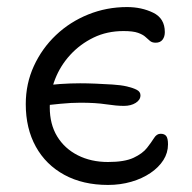

<svg xmlns="http://www.w3.org/2000/svg" viewBox="-20 -515 544 544"><path d="M286 9Q215 9 162.5 -19.5Q110 -48 81.5 -99.5Q53 -151 53 -220Q53 -278 76 -328Q99 -378 138.5 -415.5Q178 -453 230 -474Q282 -495 340 -495Q381 -495 414 -479Q447 -463 447 -424Q447 -411 440.5 -402.5Q434 -394 421 -394Q411 -394 405 -399Q399 -404 392 -410.5Q385 -417 371 -422Q357 -427 330 -427Q283 -427 245 -408.5Q207 -390 179 -359.5Q151 -329 136 -290.5Q121 -252 121 -211Q121 -163 142 -128.5Q163 -94 200.5 -75Q238 -56 286 -56Q333 -56 358.5 -68Q384 -80 396.5 -96Q409 -112 416.5 -124Q424 -136 435 -136Q446 -136 451 -129.5Q456 -123 456 -106Q456 -82 443 -61.5Q430 -41 406.5 -25Q383 -9 352 0Q321 9 286 9ZM331 -215Q310 -215 280.5 -219.5Q251 -224 208 -224Q182 -224 151.5 -221Q121 -218 103 -216L97 -271Q121 -275 150.5 -277Q180 -279 207 -279Q227 -279 251 -278Q275 -277 299 -275.5Q323 -274 340 -270Q357 -266 367.5 -260.5Q378 -255 378 -245Q378 -232 364.5 -223.5Q351 -215 331 -215Z"/></svg>

Font: Shantell Sans Light
Style: Regular
Weight: 300
Designer: Stephen Nixon, Anya Danilova, Shantell Martin
Foundry: Arrow Type
Version: Version 1.011;[c5ecc13dd]